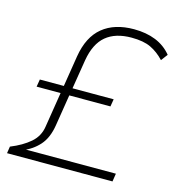

<svg xmlns="http://www.w3.org/2000/svg" viewBox="-106 -805 828 897"><g transform="rotate(15 307.5 -356.5)"><path d="M9 0 14 -33Q71 -56 107.5 -87.5Q144 -119 151 -167L178 -336H62L68 -372H184L208 -522Q224 -619 281.5 -666Q339 -713 433 -713Q492 -713 538 -694.5Q584 -676 615 -638L591 -606Q561 -638 525.5 -655Q490 -672 432 -672Q354 -672 308.5 -634Q263 -596 249 -514L226 -372H425L419 -336H220L196 -186Q186 -122 153.5 -86Q121 -50 76 -33L77 -39H525L519 0Z"/></g></svg>

Font: Mulish ExtraLight
Style: Italic
Weight: 200
Italic angle: -9°
Designer: Vernon Adams
Foundry: Vernon Adams
Version: Version 3.603